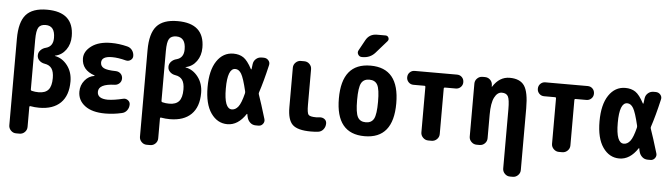

<svg xmlns="http://www.w3.org/2000/svg" viewBox="-55 -1008 5111 1464"><g transform="rotate(5 2500.0 -275.5)"><path d="M245.1 -107.4Q295.9 -107.4 319.8 -134.8Q343.8 -162.1 343.8 -224.6Q343.8 -272.5 326.7 -297.4Q309.6 -322.3 272.5 -328.1Q248 -332 231.4 -348.1Q214.8 -364.3 214.8 -386.7V-387.7Q214.8 -410.2 231 -427.2Q247.1 -444.3 271.5 -450.2Q326.2 -464.8 326.2 -530.3Q326.2 -623 254.9 -623Q215.8 -623 200.2 -598.6Q184.6 -574.2 184.6 -504.9V-124Q184.6 -115.2 194.3 -113.3Q217.8 -107.4 245.1 -107.4ZM346.7 -393.6Q403.3 -382.8 441.9 -332Q480.5 -281.2 480.5 -210Q480.5 -102.5 423.3 -46.4Q366.2 9.8 259.8 9.8Q225.6 9.8 193.4 3.9Q185.5 2 184.6 10.7V163.1Q184.6 186.5 168 203.1Q151.4 219.7 127.9 219.7H101.6Q78.1 219.7 61.5 202.6Q44.9 185.5 44.9 163.1V-500Q44.9 -627 94.2 -683.6Q143.6 -740.2 254.9 -740.2Q460 -740.2 460 -554.7Q460 -494.1 428.7 -450.7Q397.5 -407.2 346.7 -396.5Q344.7 -396.5 344.7 -395Q344.7 -393.6 346.7 -393.6Z M892.6 -114.3Q912.1 -119.1 928.7 -106.9Q945.3 -94.7 945.3 -75.2Q945.3 -49.8 930.7 -29.8Q916 -9.8 891.6 -4.9Q828.1 9.8 764.6 9.8Q664.1 9.8 609.4 -31.7Q554.7 -73.2 554.7 -139.6Q554.7 -188.5 585 -225.6Q615.2 -262.7 659.2 -268.6Q660.2 -268.6 660.2 -269.5Q660.2 -271.5 658.2 -272.5Q560.5 -305.7 559.6 -394.5Q559.6 -449.2 614.7 -489.7Q669.9 -530.3 764.6 -530.3Q825.2 -530.3 887.7 -514.6Q912.1 -508.8 926.3 -489.3Q940.4 -469.7 940.4 -445.3Q940.4 -425.8 923.8 -414.1Q907.2 -402.3 886.7 -407.2Q827.1 -422.9 780.3 -422.9Q700.2 -422.9 700.2 -375Q700.2 -346.7 725.6 -333.5Q751 -320.3 818.4 -319.3Q840.8 -318.4 855.5 -303.7Q870.1 -289.1 870.1 -267.1Q870.1 -245.1 855 -230.5Q839.8 -215.8 818.4 -214.8Q695.3 -210.9 695.3 -150.4Q695.3 -97.7 775.4 -96.7Q824.2 -97.7 892.6 -114.3Z M1245.1 -107.4Q1295.9 -107.4 1319.8 -134.8Q1343.8 -162.1 1343.8 -224.6Q1343.8 -272.5 1326.7 -297.4Q1309.6 -322.3 1272.5 -328.1Q1248 -332 1231.4 -348.1Q1214.8 -364.3 1214.8 -386.7V-387.7Q1214.8 -410.2 1231 -427.2Q1247.1 -444.3 1271.5 -450.2Q1326.2 -464.8 1326.2 -530.3Q1326.2 -623 1254.9 -623Q1215.8 -623 1200.2 -598.6Q1184.6 -574.2 1184.6 -504.9V-124Q1184.6 -115.2 1194.3 -113.3Q1217.8 -107.4 1245.1 -107.4ZM1346.7 -393.6Q1403.3 -382.8 1441.9 -332Q1480.5 -281.2 1480.5 -210Q1480.5 -102.5 1423.3 -46.4Q1366.2 9.8 1259.8 9.8Q1225.6 9.8 1193.4 3.9Q1185.5 2 1184.6 10.7V163.1Q1184.6 186.5 1168 203.1Q1151.4 219.7 1127.9 219.7H1101.6Q1078.1 219.7 1061.5 202.6Q1044.9 185.5 1044.9 163.1V-500Q1044.9 -627 1094.2 -683.6Q1143.6 -740.2 1254.9 -740.2Q1460 -740.2 1460 -554.7Q1460 -494.1 1428.7 -450.7Q1397.5 -407.2 1346.7 -396.5Q1344.7 -396.5 1344.7 -395Q1344.7 -393.6 1346.7 -393.6Z M1813.5 -235.4Q1815.4 -244.1 1813.5 -252Q1790 -351.6 1771 -383.3Q1752 -415 1724.6 -415Q1665 -415 1665 -260.3Q1665 -105.5 1724.6 -105.5Q1752 -105.5 1773.4 -132.8Q1794.9 -160.2 1813.5 -235.4ZM1919.9 -237.3Q1942.4 -173.8 1978.5 -53.7Q1984.4 -34.2 1971.7 -17.1Q1959 0 1938.5 0H1917Q1891.6 0 1874 -16.1Q1856.4 -32.2 1850.6 -55.7Q1849.6 -59.6 1847.7 -67.4Q1845.7 -75.2 1845.7 -79.1Q1845.7 -81.1 1843.8 -81.5Q1841.8 -82 1840.8 -80.1Q1781.2 9.8 1700.2 9.8Q1623 9.8 1574.2 -60.1Q1525.4 -129.9 1525.4 -259.8Q1525.4 -387.7 1573.2 -459Q1621.1 -530.3 1700.2 -530.3Q1745.1 -530.3 1776.9 -509.3Q1808.6 -488.3 1842.8 -423.8Q1843.8 -422.9 1845.7 -422.9Q1847.7 -422.9 1847.7 -424.8Q1848.6 -430.7 1850.1 -443.8Q1851.6 -457 1852.5 -462.9Q1855.5 -487.3 1873.5 -503.4Q1891.6 -519.5 1917 -519.5H1932.6Q1955.1 -519.5 1969.2 -502.9Q1983.4 -486.3 1977.5 -464.8Q1948.2 -337.9 1919.9 -252.9Q1917 -245.1 1919.9 -237.3Z M2394.5 -103.5Q2417 -106.4 2433.6 -94.7Q2450.2 -83 2450.2 -61.5Q2450.2 -35.2 2434.6 -15.6Q2418.9 3.9 2394.5 6.8Q2369.1 9.8 2339.8 9.8Q2237.3 9.8 2198.7 -27.3Q2160.2 -64.5 2160.2 -160.2V-462.9Q2160.2 -486.3 2177.2 -502.9Q2194.3 -519.5 2216.8 -519.5H2243.2Q2266.6 -519.5 2283.2 -502.9Q2299.8 -486.3 2299.8 -462.9V-190.4Q2299.8 -129.9 2311 -115.7Q2322.3 -101.6 2370.1 -101.6Q2377 -101.6 2394.5 -103.5Z M2688 -130.4Q2706.1 -96.7 2750 -96.7Q2793.9 -96.7 2812 -130.4Q2830.1 -164.1 2830.1 -260.3Q2830.1 -356.4 2812 -389.6Q2793.9 -422.9 2750 -422.9Q2706.1 -422.9 2688 -389.6Q2669.9 -356.4 2669.9 -260.3Q2669.9 -164.1 2688 -130.4ZM2530.3 -260.3Q2530.3 -530.3 2750 -530.3Q2969.7 -530.3 2969.7 -260.3Q2969.7 9.8 2750 9.8Q2530.3 9.8 2530.3 -260.3ZM2777.3 -769.5H2842.8Q2859.4 -769.5 2866.2 -754.9Q2873 -740.2 2862.3 -727.5L2778.3 -631.8Q2741.2 -589.8 2682.6 -589.8H2676.8Q2658.2 -589.8 2648.4 -606.4Q2638.7 -623 2648.4 -639.6L2692.4 -719.7Q2719.7 -769.5 2777.3 -769.5Z M3412.1 -519.5Q3434.6 -519.5 3449.7 -504.4Q3464.8 -489.3 3464.8 -465.8Q3464.8 -443.4 3449.2 -428.2Q3433.6 -413.1 3412.1 -413.1H3329.1Q3320.3 -413.1 3320.3 -404.3V-56.6Q3320.3 -33.2 3303.2 -16.6Q3286.1 0 3262.7 0H3237.3Q3213.9 0 3196.8 -17.1Q3179.7 -34.2 3179.7 -56.6V-404.3Q3179.7 -413.1 3171.9 -413.1H3087.9Q3065.4 -413.1 3050.3 -428.7Q3035.2 -444.3 3035.2 -465.8Q3035.2 -489.3 3050.8 -504.4Q3066.4 -519.5 3087.9 -519.5Z M3960 -309.6V163.1Q3960 186.5 3942.9 203.1Q3925.8 219.7 3903.3 219.7H3881.8Q3858.4 219.7 3841.8 202.6Q3825.2 185.5 3825.2 163.1V-290Q3825.2 -364.3 3812.5 -388.2Q3799.8 -412.1 3765.1 -412.1Q3730.5 -412.1 3708.5 -369.1Q3686.5 -326.2 3686.5 -237.3V-56.6Q3686.5 -33.2 3669.9 -16.6Q3653.3 0 3629.9 0H3607.4Q3584 0 3566.9 -17.1Q3549.8 -34.2 3549.8 -56.6V-462.9Q3549.8 -486.3 3566.9 -502.9Q3584 -519.5 3607.4 -519.5H3625Q3649.4 -519.5 3666 -503.4Q3682.6 -487.3 3683.6 -462.9V-451.2Q3683.6 -450.2 3684.6 -450.2Q3686.5 -450.2 3686.5 -451.2Q3736.3 -530.3 3814.9 -530.3Q3893.6 -530.3 3926.8 -482.4Q3960 -434.6 3960 -309.6Z M4412.1 -519.5Q4434.6 -519.5 4449.7 -504.4Q4464.8 -489.3 4464.8 -465.8Q4464.8 -443.4 4449.2 -428.2Q4433.6 -413.1 4412.1 -413.1H4329.1Q4320.3 -413.1 4320.3 -404.3V-56.6Q4320.3 -33.2 4303.2 -16.6Q4286.1 0 4262.7 0H4237.3Q4213.9 0 4196.8 -17.1Q4179.7 -34.2 4179.7 -56.6V-404.3Q4179.7 -413.1 4171.9 -413.1H4087.9Q4065.4 -413.1 4050.3 -428.7Q4035.2 -444.3 4035.2 -465.8Q4035.2 -489.3 4050.8 -504.4Q4066.4 -519.5 4087.9 -519.5Z M4813.5 -235.4Q4815.4 -244.1 4813.5 -252Q4790 -351.6 4771 -383.3Q4752 -415 4724.6 -415Q4665 -415 4665 -260.3Q4665 -105.5 4724.6 -105.5Q4752 -105.5 4773.4 -132.8Q4794.9 -160.2 4813.5 -235.4ZM4919.9 -237.3Q4942.4 -173.8 4978.5 -53.7Q4984.4 -34.2 4971.7 -17.1Q4959 0 4938.5 0H4917Q4891.6 0 4874 -16.1Q4856.4 -32.2 4850.6 -55.7Q4849.6 -59.6 4847.7 -67.4Q4845.7 -75.2 4845.7 -79.1Q4845.7 -81.1 4843.8 -81.5Q4841.8 -82 4840.8 -80.1Q4781.2 9.8 4700.2 9.8Q4623 9.8 4574.2 -60.1Q4525.4 -129.9 4525.4 -259.8Q4525.4 -387.7 4573.2 -459Q4621.1 -530.3 4700.2 -530.3Q4745.1 -530.3 4776.9 -509.3Q4808.6 -488.3 4842.8 -423.8Q4843.8 -422.9 4845.7 -422.9Q4847.7 -422.9 4847.7 -424.8Q4848.6 -430.7 4850.1 -443.8Q4851.6 -457 4852.5 -462.9Q4855.5 -487.3 4873.5 -503.4Q4891.6 -519.5 4917 -519.5H4932.6Q4955.1 -519.5 4969.2 -502.9Q4983.4 -486.3 4977.5 -464.8Q4948.2 -337.9 4919.9 -252.9Q4917 -245.1 4919.9 -237.3Z"/></g></svg>

Font: Rounded Mgen+ 2m bold
Style: Bold
Weight: 700
Designer: [Source Han Sans]
Ryoko NISHIZUKA  (kana & ideographs); Paul D. Hunt (Latin, Greek & Cyrillic); Wenlong ZHANG  (bopomofo
Version: Version 1.059.20150602